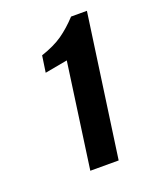

<svg xmlns="http://www.w3.org/2000/svg" viewBox="-81 -638 350 450"><g transform="rotate(-20 94.5 -413.5)"><path d="M68.4 -236 105 -497.9 48.7 -487.6 54.8 -528.9Q87.5 -539.8 108.4 -554.4Q129.2 -569 149.6 -591H189.1L139.1 -236Z"/></g></svg>

Font: Alumni Sans Thin
Style: Italic
Weight: 100
Italic angle: -8°
Designer: Robert E. Leuschke
Foundry: Robert E. Leuschke
Version: Version 1.016